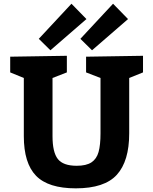

<svg xmlns="http://www.w3.org/2000/svg" viewBox="-20 -1007 829 1039"><path d="M395 -109.9Q446.8 -109.9 474.9 -128.4Q502.9 -147 513.4 -184.6Q523.9 -222.2 523.9 -285.2V-585L445.8 -615.2V-700.2L753.9 -705.1V-615.2L679.2 -585V-285.2Q679.2 -135.3 612.5 -61.5Q545.9 12.2 390.1 12.2Q241.2 12.2 175 -55.9Q108.9 -124 108.9 -270V-585L35.2 -615.2V-700.2L341.8 -705.1V-615.2L264.2 -585V-270Q264.2 -183.1 293 -146.5Q321.8 -109.9 395 -109.9ZM366.7 -986.8 447.8 -903.8 252.9 -734.9 189.9 -796.9ZM591.8 -986.8 672.9 -903.8 478 -734.9 415 -796.9Z"/></svg>

Font: Kadwa
Style: Regular
Weight: 400
Designer: Sol Matas
Foundry: Sol Matas
Version: Version 1.000;PS 001.000;hotconv 1.0.70;makeotf.lib2.5.58329